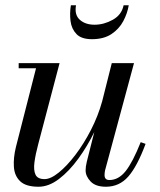

<svg xmlns="http://www.w3.org/2000/svg" viewBox="-20 -700 610 730"><path d="M269 -680Q262.5 -643.5 283.5 -624.8Q304.5 -606 339.5 -606Q375 -606 408.8 -624.8Q442.5 -643.5 450 -680H469.5Q464.5 -649.5 448.8 -619.8Q433 -590 403.8 -570.5Q374.5 -551 329.5 -551Q289.5 -551 270.8 -570.5Q252 -590 248.2 -619.8Q244.5 -649.5 249.5 -680ZM206.5 -460 125.5 -152.5Q115 -113.5 111 -83.2Q107 -53 115 -36Q123 -19 149.5 -19Q172.5 -19 203.5 -44Q234.5 -69 266.5 -111Q298.5 -153 325.8 -206Q353 -259 368.5 -315L405 -460H489.5L379.5 -52.5Q378.5 -48 378 -43.2Q377.5 -38.5 377.5 -34.5Q377.5 -15.5 396 -15.5Q430.5 -15.5 457.5 -49.2Q484.5 -83 515 -159.5L533.5 -153Q501.5 -67 467.5 -28.5Q433.5 10 382.5 10Q343.5 10 324.5 -10Q305.5 -30 305.5 -52.5Q305.5 -66.5 310 -85L338.5 -198Q312.5 -144.5 277.8 -96.8Q243 -49 204.2 -19.5Q165.5 10 126.5 10Q78.5 10 56.8 -10.8Q35 -31.5 32.8 -65.8Q30.5 -100 40.5 -141L117 -440.5H51V-460Z"/></svg>

Font: Bodoni* 11pt
Style: Italic
Weight: 400
Italic angle: -13°
Version: Version 2.3